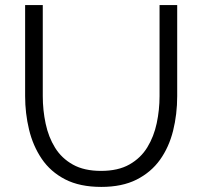

<svg xmlns="http://www.w3.org/2000/svg" viewBox="-20 -730 795 755"><path d="M378.3 5Q293.6 5 236 -24.8Q178.5 -54.6 144.1 -105.5Q109.6 -156.5 94.2 -220.5Q78.8 -284.5 78.8 -352.2V-710H148.2V-352.2Q148.2 -296.6 159.5 -243.8Q170.7 -190.9 196.6 -149.1Q222.5 -107.3 266.8 -82.7Q311 -58 377.3 -58Q444.6 -58 489.1 -83.3Q533.7 -108.6 559.4 -150.9Q585.2 -193.2 596.3 -245.6Q607.4 -297.9 607.4 -352.2V-710H676.8V-352.2Q676.8 -280.8 660.7 -216.1Q644.6 -151.5 609.4 -102Q574.1 -52.6 517.2 -23.8Q460.3 5 378.3 5Z"/></svg>

Font: Raleway Thin
Style: Regular
Weight: 100
Designer: Matt McInerney, Pablo Impallari, Rodrigo Fuenzalida
Foundry: Matt McInerney, Pablo Impallari, Rodrigo Fuenzalida
Version: Version 4.026